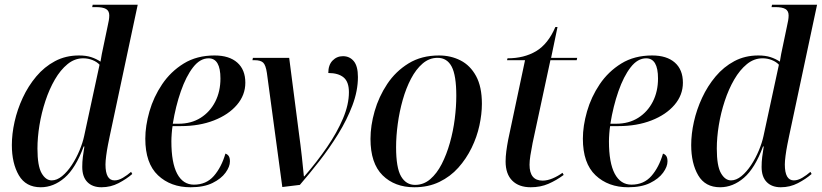

<svg xmlns="http://www.w3.org/2000/svg" viewBox="-20 -780 3467 810"><path d="M152 10Q89 10 59.5 -40.5Q30 -91 30 -168Q30 -215 41.5 -266.5Q53 -318 76 -367.5Q99 -417 133 -457.5Q167 -498 212 -522Q257 -546 313 -546Q343 -546 364.5 -539Q386 -532 404 -520Q406 -535 409.5 -552Q413 -569 416 -583L434 -669Q437 -682 439 -693.5Q441 -705 441 -715Q441 -734 427.5 -742Q414 -750 385 -750H369L371 -760H561L443 -206Q440 -192 435.5 -169Q431 -146 428 -123Q425 -100 425 -86Q425 -19 463 -19Q480 -19 498.5 -30Q517 -41 533 -55L538 -46Q514 -25 480.5 -7.5Q447 10 408 10Q370 10 348.5 -12Q327 -34 327 -76Q327 -97 329.5 -117.5Q332 -138 336 -162H333Q299 -70 252.5 -30Q206 10 152 10ZM198 -19Q220 -19 242 -37Q264 -55 283 -84Q302 -113 315.5 -145.5Q329 -178 335 -206L400 -507Q389 -519 370.5 -526.5Q352 -534 331 -534Q295 -534 265 -509.5Q235 -485 211.5 -444.5Q188 -404 171.5 -354Q155 -304 146.5 -252Q138 -200 138 -153Q138 -80 155.5 -49.5Q173 -19 198 -19Z M784 10Q700 10 646.5 -40.5Q593 -91 593 -195Q593 -249 610.5 -310Q628 -371 664 -424.5Q700 -478 755 -512Q810 -546 885 -546Q947 -546 981 -516Q1015 -486 1015 -431Q1015 -379 979.5 -337.5Q944 -296 882.5 -272Q821 -248 743 -248H708Q706 -237 704.5 -217.5Q703 -198 703 -184Q703 -93 727.5 -47Q752 -1 798 -1Q850 -1 882 -37.5Q914 -74 931 -132Q940 -129 945 -121.5Q950 -114 950 -99Q950 -77 931.5 -51.5Q913 -26 876.5 -8Q840 10 784 10ZM733 -258Q787 -258 826.5 -283Q866 -308 888 -351Q910 -394 910 -449Q910 -534 860 -534Q824 -534 794.5 -496Q765 -458 743 -395Q721 -332 709 -258Z M1106 -472Q1101 -506 1090 -516Q1079 -526 1055 -526H1045L1047 -536H1200L1241 -219Q1248 -168 1253.5 -118.5Q1259 -69 1262 -36H1264Q1317 -97 1359.5 -159Q1402 -221 1427 -280Q1452 -339 1452 -391Q1452 -435 1429.5 -453.5Q1407 -472 1365 -472Q1365 -506 1383 -524.5Q1401 -543 1427 -543Q1455 -543 1472.5 -522Q1490 -501 1490 -455Q1490 -397 1467 -336Q1444 -275 1407 -215Q1370 -155 1327 -100Q1284 -45 1245 0L1171 9Z M1728 10Q1645 10 1594 -40.5Q1543 -91 1543 -194Q1543 -250 1560.5 -311Q1578 -372 1613.5 -425.5Q1649 -479 1703.5 -512.5Q1758 -546 1832 -546Q1882 -546 1923 -525Q1964 -504 1988.5 -459Q2013 -414 2013 -342Q2013 -299 2002.5 -250.5Q1992 -202 1969.5 -156Q1947 -110 1913.5 -72.5Q1880 -35 1833.5 -12.5Q1787 10 1728 10ZM1731 0Q1767 0 1795 -24Q1823 -48 1843.5 -88Q1864 -128 1878 -177.5Q1892 -227 1898.5 -278.5Q1905 -330 1905 -376Q1905 -462 1885.5 -499Q1866 -536 1826 -536Q1791 -536 1763 -512Q1735 -488 1714 -448Q1693 -408 1679 -358.5Q1665 -309 1658 -257Q1651 -205 1651 -159Q1651 -72 1672 -36Q1693 0 1731 0Z M2219 10Q2169 10 2141 -18Q2113 -46 2113 -99Q2113 -119 2116 -142Q2119 -165 2124 -191L2195 -526H2119L2121 -534Q2191 -534 2241.5 -564Q2292 -594 2323 -666H2332L2305 -536H2415L2413 -526H2302L2227 -177Q2221 -147 2217.5 -124Q2214 -101 2214 -85Q2214 -18 2269 -18Q2289 -18 2311.5 -27.5Q2334 -37 2353 -51L2358 -42Q2327 -19 2293.5 -4.5Q2260 10 2219 10Z M2630 10Q2546 10 2492.5 -40.5Q2439 -91 2439 -195Q2439 -249 2456.5 -310Q2474 -371 2510 -424.5Q2546 -478 2601 -512Q2656 -546 2731 -546Q2793 -546 2827 -516Q2861 -486 2861 -431Q2861 -379 2825.5 -337.5Q2790 -296 2728.5 -272Q2667 -248 2589 -248H2554Q2552 -237 2550.5 -217.5Q2549 -198 2549 -184Q2549 -93 2573.5 -47Q2598 -1 2644 -1Q2696 -1 2728 -37.5Q2760 -74 2777 -132Q2786 -129 2791 -121.5Q2796 -114 2796 -99Q2796 -77 2777.5 -51.5Q2759 -26 2722.5 -8Q2686 10 2630 10ZM2579 -258Q2633 -258 2672.5 -283Q2712 -308 2734 -351Q2756 -394 2756 -449Q2756 -534 2706 -534Q2670 -534 2640.5 -496Q2611 -458 2589 -395Q2567 -332 2555 -258Z M3018 10Q2955 10 2925.5 -40.5Q2896 -91 2896 -168Q2896 -215 2907.5 -266.5Q2919 -318 2942 -367.5Q2965 -417 2999 -457.5Q3033 -498 3078 -522Q3123 -546 3179 -546Q3209 -546 3230.5 -539Q3252 -532 3270 -520Q3272 -535 3275.5 -552Q3279 -569 3282 -583L3300 -669Q3303 -682 3305 -693.5Q3307 -705 3307 -715Q3307 -734 3293.5 -742Q3280 -750 3251 -750H3235L3237 -760H3427L3309 -206Q3306 -192 3301.5 -169Q3297 -146 3294 -123Q3291 -100 3291 -86Q3291 -19 3329 -19Q3346 -19 3364.5 -30Q3383 -41 3399 -55L3404 -46Q3380 -25 3346.5 -7.5Q3313 10 3274 10Q3236 10 3214.5 -12Q3193 -34 3193 -76Q3193 -97 3195.5 -117.5Q3198 -138 3202 -162H3199Q3165 -70 3118.5 -30Q3072 10 3018 10ZM3064 -19Q3086 -19 3108 -37Q3130 -55 3149 -84Q3168 -113 3181.5 -145.5Q3195 -178 3201 -206L3266 -507Q3255 -519 3236.5 -526.5Q3218 -534 3197 -534Q3161 -534 3131 -509.5Q3101 -485 3077.5 -444.5Q3054 -404 3037.5 -354Q3021 -304 3012.5 -252Q3004 -200 3004 -153Q3004 -80 3021.5 -49.5Q3039 -19 3064 -19Z"/></svg>

Font: Noto Serif Display SemiCondensed Medium
Style: Italic
Weight: 500
Width: 4
Italic angle: -12°
Designer: Monotype Design Team
Foundry: Monotype Imaging Inc.
Version: Version 2.009